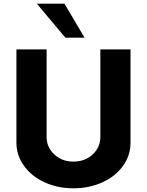

<svg xmlns="http://www.w3.org/2000/svg" viewBox="-20 -1020 804 1050"><path d="M442.4 -814H337.4L181.2 -1000H332.5ZM381.3 9.8Q295.4 9.8 223.9 -22.9Q152.3 -55.7 111.1 -113.3Q69.8 -170.9 69.8 -240.2V-750H234.9V-271.5Q234.9 -214.4 277.1 -175.3Q319.3 -136.2 381.3 -136.2Q444.3 -136.2 486.6 -175.3Q528.8 -214.4 528.8 -271.5V-750H693.8V-240.2Q693.8 -170.4 653.1 -113.3Q612.3 -56.2 540.5 -23.2Q468.8 9.8 381.3 9.8Z"/></svg>

Font: Now
Style: Bold
Weight: 700
Designer: Alfredo Marco Pradil
Foundry: Alfredo Marco Pradil
Version: Version 1.002;PS 001.002;hotconv 1.0.88;makeotf.lib2.5.64775